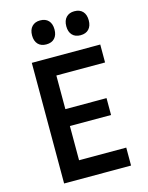

<svg xmlns="http://www.w3.org/2000/svg" viewBox="-149 -1140 948 1230"><g transform="rotate(-15 325.0 -524.5)"><path d="M119 0V-800H573V-681H250V-458H523V-346H250V-119H563V0ZM240 -890Q205 -890 185.5 -911Q166 -932 166 -969Q166 -1007 186 -1028Q206 -1049 240 -1049Q276 -1049 295.5 -1028Q315 -1007 315 -969Q315 -932 295.5 -911Q276 -890 240 -890ZM467 -890Q432 -890 412.5 -911Q393 -932 393 -969Q393 -1007 413 -1028Q433 -1049 467 -1049Q503 -1049 522.5 -1028Q542 -1007 542 -969Q542 -932 522.5 -911Q503 -890 467 -890Z"/></g></svg>

Font: Martian Mono SemiCondensed Medium
Style: Regular
Weight: 500
Width: 4
Designer: Roman Shamin
Foundry: Evil Martians
Version: Version 1.000